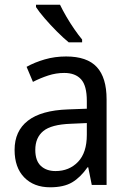

<svg xmlns="http://www.w3.org/2000/svg" viewBox="-20 -786 548 816"><path d="M261 -546Q350 -546 391.5 -501Q433 -456 433 -364V0H370L355 -75H352Q322 -32 286.5 -11Q251 10 193 10Q124 10 83 -32Q42 -74 42 -149Q42 -229 98.5 -273Q155 -317 269 -321L349 -324V-357Q349 -422 324.5 -449Q300 -476 253 -476Q218 -476 184.5 -465Q151 -454 120 -438L93 -502Q127 -521 170 -533.5Q213 -546 261 -546ZM281 -260Q198 -257 164 -229Q130 -201 130 -149Q130 -103 153.5 -81Q177 -59 216 -59Q274 -59 311.5 -98Q349 -137 349 -213V-263ZM235 -766Q246 -743 262 -715.5Q278 -688 296 -662Q314 -636 329 -618V-606H272Q250 -624 222 -652Q194 -680 169.5 -708.5Q145 -737 133 -756V-766Z"/></svg>

Font: Noto Sans Kannada SemiCondensed
Style: Regular
Weight: 400
Width: 4
Designer: Jelle Bosma - Monotype Design Team
Foundry: Monotype Imaging Inc.
Version: Version 2.005; ttfautohint (v1.8.4.7-5d5b)